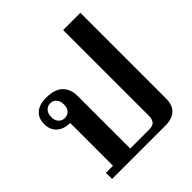

<svg xmlns="http://www.w3.org/2000/svg" viewBox="-204 -899 1040 1040"><g transform="rotate(-45 316.5 -379.0)"><path d="M60 -47H114V-375Q67 -375 38.5 -400Q10 -425 10 -470Q10 -515 38 -539.5Q66 -564 118 -564Q184 -564 215 -533Q246 -502 246 -449V-47H389Q421 -47 432 -61.5Q443 -76 443 -103V-758H575V-102Q575 -50 547 -25Q519 0 470 0H60ZM161 -470Q161 -497 147.5 -512Q134 -527 113 -527Q92 -527 78 -512Q64 -497 64 -470Q64 -443 78 -428.5Q92 -414 113 -414Q134 -414 147.5 -428.5Q161 -443 161 -470Z"/></g></svg>

Font: Trirong SemiBold
Style: Regular
Weight: 600
Designer: Katatrad Team
Foundry: CadsonDemak
Version: Version 1.001